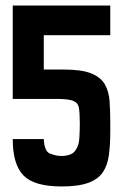

<svg xmlns="http://www.w3.org/2000/svg" viewBox="-20 -673 441 693"><path d="M202 0Q104 0 65 -39.5Q26 -79 26 -171H138Q138 -169 139 -158Q140 -147 145 -135Q150 -123 161 -118V-119Q169 -115 180 -112.5Q191 -110 203 -110Q217 -110 231 -114.5Q245 -119 253 -131Q265 -148 266.5 -175.5Q268 -203 268 -222V-230Q268 -267 264.5 -285Q261 -303 243 -309.5Q225 -316 183 -316H26V-653H378V-546H138V-422H211Q275 -422 309.5 -408Q344 -394 358.5 -368.5Q373 -343 375.5 -308Q378 -273 378 -231V-198Q378 -150 373 -113Q368 -76 351 -51Q334 -26 298.5 -13Q263 0 202 0Z"/></svg>

Font: New Amsterdam
Style: Regular
Weight: 400
Designer: Vladimir Nikolic
Foundry: Vladimir Nikolic
Version: Version 1.000; ttfautohint (v1.8.4.7-5d5b)